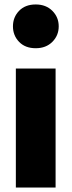

<svg xmlns="http://www.w3.org/2000/svg" viewBox="-20 -840 321 860"><path d="M140 -624Q93 -624 65.5 -652.5Q38 -681 38 -722Q38 -763 65.5 -791.5Q93 -820 140 -820Q186 -820 214.5 -791.5Q243 -763 243 -722Q243 -681 214.5 -652.5Q186 -624 140 -624ZM229 0H51V-533H229Z"/></svg>

Font: Trujillo ExtraBold
Style: Regular
Weight: 800
Designer: Fira Sans original fonts by bBox Type GmbH, Carrois Corporate GbR, & Edenspiekermann AG / Changes by Cristiano Sobral
Foundry: Fira Sans original fonts by bBox Type GmbH, Carrois Corporate GbR, & Edenspiekermann AG / Changes by Cristiano Sobral
Version: Version 4.301;July 28, 2020;FontCreator 13.0.0.2655 64-bit